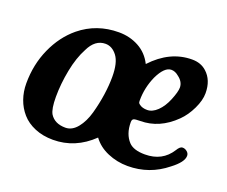

<svg xmlns="http://www.w3.org/2000/svg" viewBox="-85 -585 865 731"><g transform="rotate(20 347.0 -219.5)"><path d="M18.6 -151.4Q18.6 -228 47.9 -293.2Q77.1 -358.4 127.4 -399.9Q194.3 -454.6 284.2 -454.6Q328.6 -454.6 365 -434.8Q401.4 -415 420.9 -376Q492.2 -452.6 581.5 -452.6Q617.2 -452.6 640.1 -431.6Q672.9 -402.3 672.9 -349.1Q672.9 -320.3 656.2 -285.4Q639.6 -250.5 615.2 -226.6Q552.7 -165 475.1 -165Q455.1 -165 449 -162.1Q442.9 -159.2 442.9 -148.4Q442.9 -100.6 469.2 -72.3Q488.8 -51.3 535.2 -51.3Q605.5 -51.3 640.6 -106.9Q651.4 -125 661.6 -125Q671.4 -125 679.2 -118.7Q688.5 -111.8 688.5 -101.1Q688.5 -75.7 644.5 -42.5Q576.2 12.7 488.3 12.7Q445.3 12.7 407 -3.7Q368.7 -20 346.2 -50.8Q276.9 16.1 187 16.1Q146 16.1 113.3 2.4Q80.6 -11.2 60.1 -34.7Q39.6 -58.1 29.1 -87.9Q18.6 -117.7 18.6 -151.4ZM215.8 -43.5Q242.7 -43.5 263.7 -69.3Q284.7 -95.2 295.7 -134.8Q306.6 -174.3 312.3 -213.4Q317.9 -252.4 317.9 -286.6Q317.9 -343.8 298.1 -369.9Q278.3 -396 251 -396Q209 -396 185.5 -346.7Q164.1 -307.1 153.1 -250.7Q142.1 -194.3 142.1 -141.6Q142.1 -92.8 153.3 -73.7Q172.4 -43.5 215.8 -43.5ZM454.1 -222.2Q465.8 -213.4 485.4 -213.4Q506.3 -213.4 526.4 -232.7Q546.4 -252 559.6 -284.2Q573.7 -318.8 573.7 -335.9Q573.7 -359.4 550.3 -376.5Q536.1 -388.7 520.5 -388.7Q492.7 -388.7 468.3 -337.9Q446.8 -289.6 446.8 -238.3Q446.8 -231 448 -228.3Q449.2 -225.6 454.1 -222.2Z"/></g></svg>

Font: Cooper* SemiBold
Style: Italic
Weight: 600
Italic angle: -7°
Designer: Owen Earl
Foundry: indestructible type*
Version: Version 0.001